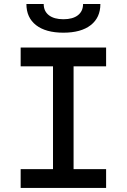

<svg xmlns="http://www.w3.org/2000/svg" viewBox="-20 -928 626 948"><path d="M241.7 0V-693.4H343.3V0ZM82 0V-92.8H503.9V0ZM82 -600.6V-693.4H503.9V-600.6ZM293 -766.6Q206.1 -766.6 158.2 -803.7Q110.4 -840.8 110.4 -908.2H195.8Q195.8 -872.6 221.4 -852.8Q247.1 -833 293 -833Q339.4 -833 364.7 -852.8Q390.1 -872.6 390.1 -908.2H475.6Q475.6 -840.8 427.7 -803.7Q379.9 -766.6 293 -766.6Z"/></svg>

Font: Cascadia Mono
Style: Regular
Weight: 400
Monospace: yes
Designer: Aaron Bell
Foundry: Saja Typeworks
Version: Version 2404.023